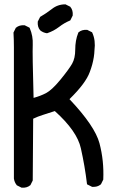

<svg xmlns="http://www.w3.org/2000/svg" viewBox="-20 -866 540 896"><path d="M79.6 9.3 60.1 -0.5 58.6 -1 58.1 -2Q47.4 -15.1 44.9 -32.7V-33.2V-645Q44.9 -679.7 43 -712.4V-713.9L43.5 -715.3L53.2 -734.9L53.7 -736.3L54.7 -736.8Q70.3 -750 94.2 -748H95.2L96.2 -747.6L115.7 -737.8L117.7 -736.8L118.7 -734.9Q134.8 -698.2 132.8 -656.2Q130.9 -616.7 136.7 -409.2Q168.9 -418 194.3 -431.2Q221.7 -445.3 261.2 -493.2Q300.8 -541.5 316.4 -568.4Q331.1 -594.2 331.1 -634.3Q331.1 -655.8 334.5 -675.3Q337.9 -694.8 345.2 -712.9L345.7 -714.4L346.7 -715.3Q362.3 -728.5 386.2 -726.6H387.2L388.2 -726.1L407.7 -716.3L409.7 -715.3L410.6 -713.4Q418.9 -695.3 421.4 -674.6Q423.8 -653.8 420.9 -632.3Q420.4 -615.7 417.7 -598.9Q415 -582 410.4 -564.9Q405.8 -547.9 398.9 -529.8Q379.9 -477.1 304.2 -403.3Q422.9 -277.8 444.3 -197.3Q465.8 -115.7 461.9 -28.8V-27.8L461.4 -26.9L451.7 -7.3L451.2 -5.9L450.2 -5.4Q434.6 7.8 410.6 5.9H409.7L408.7 5.4L389.2 -4.4L386.2 -5.9L385.7 -9.3Q376 -90.8 357.4 -173.8Q339.8 -254.4 235.8 -347.7Q203.6 -336.9 179.7 -329.6Q156.2 -322.3 134.8 -312L132.8 -25.4V-23.9L132.3 -22.9L122.6 -3.4L122.1 -2L121.1 -1.5Q105.5 11.7 81.5 9.8H80.6ZM198.7 -710.9Q181.2 -713.4 168 -724.1L167.5 -724.6Q160.6 -732.4 158 -742.4Q155.3 -752.4 156.2 -764.2V-765.1L156.7 -766.1L166.5 -785.6L167.5 -787.6L168.9 -788.1Q195.8 -803.7 221.7 -823.7Q249 -845.7 284.2 -845.7H285.6L286.6 -845.2L306.2 -835.4L307.6 -835L308.1 -834Q314.9 -826.2 317.6 -816.2Q320.3 -806.2 319.3 -794.4V-793.5L318.8 -792.5L309.1 -772.9L308.1 -771L306.2 -770Q279.3 -758.8 255.4 -740.2Q243.2 -731 229.5 -723.6Q215.8 -716.3 201.2 -711.4L199.7 -710.9Z"/></svg>

Font: NaikaiFont
Style: SemiBold
Weight: 600
Version: Version 1.89